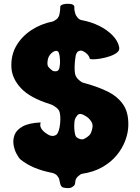

<svg xmlns="http://www.w3.org/2000/svg" viewBox="-20 -902 735 1010"><path d="M655 -240Q654 -203 639 -162.5Q624 -122 594 -85.5Q564 -49 518.5 -23Q473 3 413 12Q404 13 390 26Q376 39 376 55Q375 70 368.5 75.5Q362 81 354 85Q347 88 334.5 87.5Q322 87 311 84Q301 80 297 65.5Q293 51 292 44Q292 36 281.5 23Q271 10 248 6Q202 -3 161 -20Q120 -37 88 -63Q79 -71 67.5 -92Q56 -113 51.5 -139.5Q47 -166 56.5 -192Q66 -218 98.5 -236.5Q131 -255 194 -258Q182 -224 233 -194Q248 -185 262.5 -187.5Q277 -190 283 -201Q289 -211 293 -230.5Q297 -250 297.5 -272.5Q298 -295 294 -311Q291 -325 274.5 -337.5Q258 -350 244 -354Q138 -387 90.5 -438Q43 -489 40 -547Q37 -612 66 -661.5Q95 -711 145.5 -744Q196 -777 258 -789Q264 -791 276.5 -800Q289 -809 293 -828Q295 -839 296 -846.5Q297 -854 297 -867Q297 -874 312 -879Q322 -882 334.5 -882Q347 -882 357 -880Q371 -875 371 -867Q371 -851 372 -846.5Q373 -842 376 -831Q378 -821 388 -809.5Q398 -798 410 -796Q459 -787 501.5 -766Q544 -745 572.5 -715.5Q601 -686 607 -653Q610 -637 595.5 -625.5Q581 -614 557.5 -606Q534 -598 510 -594Q486 -590 469.5 -590Q453 -590 452 -594Q450 -605 440 -616Q430 -627 414 -634Q405 -638 393.5 -633Q382 -628 378 -608Q377 -603 375 -586.5Q373 -570 372.5 -550Q372 -530 375 -513Q379 -496 393 -483Q407 -470 417 -467Q489 -448 543 -422Q597 -396 627 -353.5Q657 -311 655 -240ZM231 -586Q228 -569 230.5 -558.5Q233 -548 254 -532Q261 -526 274.5 -527Q288 -528 292 -543Q297 -566 295.5 -589Q294 -612 290 -623Q285 -637 271.5 -634Q258 -631 246 -617.5Q234 -604 231 -586ZM465 -224Q471 -246 460 -263Q449 -280 433 -290Q417 -300 408 -302Q395 -305 386.5 -295Q378 -285 374 -274Q371 -265 370.5 -240.5Q370 -216 376 -192Q379 -179 395.5 -172.5Q412 -166 422 -171Q438 -179 449 -189.5Q460 -200 465 -224Z"/></svg>

Font: Potta One
Style: Regular
Weight: 400
Designer: 108,108go
Foundry: Font Zone 108
Version: Version 1.000